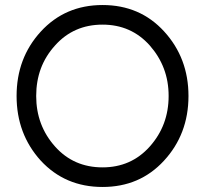

<svg xmlns="http://www.w3.org/2000/svg" viewBox="-20 -732 815 764"><path d="M388 -634Q502 -634 576 -551Q613 -509 632 -459Q651 -409 651 -350Q651 -233 576 -149Q502 -66 388 -66Q273 -66 199 -149Q124 -233 124 -350Q124 -409 142.5 -459Q161 -509 199 -551Q273 -634 388 -634ZM388 -712Q239 -712 142 -606Q46 -501 46 -350Q46 -199 142 -93Q239 12 388 12Q536 12 632 -92Q730 -198 730 -350Q730 -501 633 -607Q537 -712 388 -712Z"/></svg>

Font: Unageo
Style: Regular
Weight: 400
Designer: Richard Sepsi
Foundry: Richard Sepsi
Version: Version 2.000